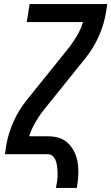

<svg xmlns="http://www.w3.org/2000/svg" viewBox="-20 -755 545 940"><path d="M254 165Q257 149 259.5 132.5Q262 116 262 100Q262 84 260.5 68Q259 52 255 37.5Q251 23 240.5 11.5Q230 0 214 0H4L11 -46Q21 -103 46 -159Q71 -215 110 -264L321 -526Q342 -554 359.5 -584.5Q377 -615 386 -647H111L125 -735H505L498 -689Q488 -632 463 -576Q438 -520 399 -471L188 -209Q167 -181 150 -150.5Q133 -120 123 -88H213Q235 -88 256.5 -83.5Q278 -79 295 -68Q312 -57 325 -41Q338 -25 346.5 -6Q355 13 359 34Q363 55 363.5 77Q364 99 362 121Q360 143 356 165Z"/></svg>

Font: Iosevka Curly Semibold
Style: Italic
Weight: 600
Italic angle: -9°
Monospace: yes
Designer: Belleve Invis
Foundry: Belleve Invis
Version: Version 22.1.2; ttfautohint (v1.8.4)